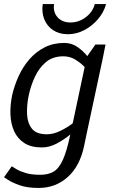

<svg xmlns="http://www.w3.org/2000/svg" viewBox="-20 -720 558 948"><path d="M293 -442Q241 -442 207 -413.5Q173 -385 152.5 -341Q132 -297 122 -250Q112 -203 113.5 -158.5Q115 -114 137 -85.5Q159 -57 211 -57Q244 -57 278.5 -74Q313 -91 339 -111L398 -389Q380 -408 353 -425Q326 -442 293 -442ZM38 101Q46 106 62.5 116Q79 126 107.5 134.5Q136 143 179 143Q218 143 244.5 127.5Q271 112 290.5 69Q310 26 327 -55V-56Q297 -31 260.5 -11.5Q224 8 187 8Q133 8 99.5 -14Q66 -36 49.5 -73Q33 -110 31.5 -156Q30 -202 40 -250Q51 -298 72 -344Q93 -390 125 -427Q157 -464 200 -486Q243 -508 297 -508Q334 -508 362.5 -488Q391 -468 411 -443L451 -500H501L487 -430L410 -70L395 2Q374 101 314 154.5Q254 208 171 208H170Q114 208 76.5 194.5Q39 181 19.5 168Q0 155 0 155ZM247 -700Q241 -661 264 -635Q287 -609 328 -609Q369 -609 403.5 -635Q438 -661 448 -700H504Q492 -658 463 -624.5Q434 -591 395.5 -571Q357 -551 315 -551Q273 -551 243 -570.5Q213 -590 199 -624Q185 -658 191 -700Z"/></svg>

Font: Epunda Sans
Style: Italic
Weight: 400
Italic angle: -12.0243°
Designer: Simon Atzbach
Foundry: typofactur
Version: Version 2.204; ttfautohint (v1.8.4.7-5d5b)